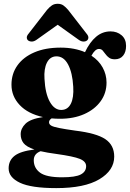

<svg xmlns="http://www.w3.org/2000/svg" viewBox="-20 -740 684 1012"><path d="M376.5 -51.5Q488.5 -38 535.2 -6.5Q582 25 582 85.5Q582 158 503.8 204.8Q425.5 251.5 276.5 251.5Q144.5 251.5 85 223.2Q25.5 195 25.5 147.5Q25.5 106 56.5 81.5Q87.5 57 161.5 48Q119.5 34 104.2 14.5Q89 -5 89 -32.5Q89 -63 114.5 -88Q140 -113 206.5 -123Q127 -140.5 83.8 -186.5Q40.5 -232.5 40.5 -293.5Q40.5 -351.5 72 -395.5Q103.5 -439.5 161.5 -464.2Q219.5 -489 299.5 -489Q337 -489 369.2 -482.8Q401.5 -476.5 428 -465Q453 -518 486.5 -546.2Q520 -574.5 562.5 -574.5Q597 -574.5 620.8 -554.2Q644.5 -534 644.5 -498Q644.5 -466 629 -446.8Q613.5 -427.5 585.5 -427.5Q566 -427.5 554.8 -435.8Q543.5 -444 536 -454.8Q528.5 -465.5 521 -473.8Q513.5 -482 501.5 -482Q481 -482 462 -446.5Q501 -421 521.2 -384Q541.5 -347 541.5 -305Q541.5 -249 510.2 -206Q479 -163 423.8 -138.5Q368.5 -114 296.5 -114Q273.5 -114 252 -116Q238.5 -107.5 238.5 -95.5Q238.5 -85 249.5 -78.2Q260.5 -71.5 290.5 -65.5Q320.5 -59.5 376.5 -51.5ZM276 -443Q243.5 -442 227.2 -409.5Q211 -377 214.5 -324.5Q218.5 -246 243 -202.8Q267.5 -159.5 304.5 -160.5Q337.5 -161.5 353.5 -193.5Q369.5 -225.5 366 -283Q362 -356.5 338.8 -400.2Q315.5 -444 276 -443ZM158 104.5Q158 145.5 191 170Q224 194.5 307 194.5Q378 194.5 406 179.5Q434 164.5 434 136Q434 111 400.8 97.5Q367.5 84 277.5 71.5Q228 65 194 57Q158 70.5 158 104.5ZM171.5 -529.5Q159 -521 147.5 -521Q136 -521 128 -527Q121.5 -532.5 121.2 -542Q121 -551.5 131 -563L228 -688Q241 -703 253.5 -711.5Q266 -720 284 -720Q302 -720 314 -711.5Q326 -703 339 -688L436 -563Q446 -551.5 445.8 -542Q445.5 -532.5 439 -527Q432 -521 420.2 -521Q408.5 -521 396 -529.5L284 -609.5Z"/></svg>

Font: Fraunces 9pt S000
Style: Bold
Weight: 700
Version: Version 1.000; ttfautohint (v1.8.3)